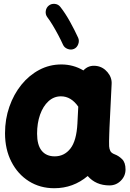

<svg xmlns="http://www.w3.org/2000/svg" viewBox="-20 -910 679 1006"><path d="M553.7 61.5Q482.4 61.5 439.5 12.2Q363.8 76.2 264.2 76.2Q189.9 76.2 131.6 39.6Q73.2 2.9 39.8 -62.3Q6.3 -127.4 6.3 -211.9Q6.3 -285.6 29.1 -350.8Q51.8 -416 92 -465.8Q132.3 -515.6 185.8 -543.9Q239.3 -572.3 301.3 -572.3Q363.8 -572.3 417 -541Q444.3 -570.3 485.4 -564.5Q520 -559.6 543.5 -531.5Q566.9 -503.4 564.9 -470.2L553.7 -241.7Q553.2 -228 552.5 -208.3Q551.8 -188.5 551.5 -170.7Q551.3 -152.8 551.8 -143.6Q552.7 -129.9 558.1 -118.9Q563.5 -107.9 581.5 -101.1Q601.6 -93.8 619.6 -76.2Q637.7 -58.6 637.7 -22Q637.7 12.2 613 36.9Q588.4 61.5 553.7 61.5ZM266.6 -90.8Q316.9 -90.8 348.9 -131.6Q380.9 -172.4 385.7 -263.7Q385.7 -264.2 385.7 -265.1L390.1 -351.1Q352.5 -405.3 299.3 -405.3Q262.2 -405.3 233.9 -379.4Q205.6 -353.5 189.9 -309.1Q174.3 -264.6 174.3 -209.5Q174.3 -150.4 198.2 -120.6Q222.2 -90.8 266.6 -90.8ZM235.8 -880.9Q249.5 -891.6 267.6 -889.6Q285.6 -887.7 296.4 -873.5Q321.8 -841.3 346.7 -796.4Q371.6 -751.5 389.6 -711.9Q396.5 -696.3 389.9 -678.5Q383.3 -660.6 367.7 -653.8Q352.1 -647 334.5 -653.6Q316.9 -660.2 310.1 -675.8Q299.3 -699.7 284.7 -727.3Q270 -754.9 255.1 -779.5Q240.2 -804.2 228 -819.8Q217.3 -834 219.7 -852.1Q222.2 -870.1 235.8 -880.9Z"/></svg>

Font: Mikhak-FD Black
Style: Regular
Weight: 900
Designer: Amin Abedi
Version: Version 3.2